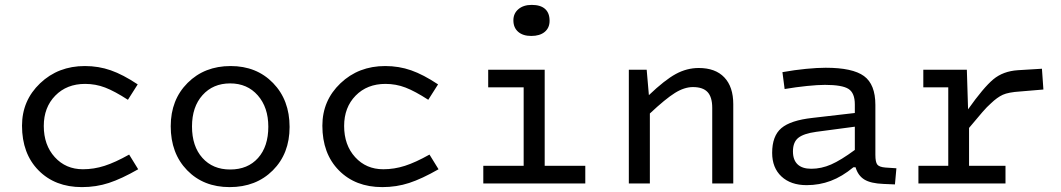

<svg xmlns="http://www.w3.org/2000/svg" viewBox="-20 -750 4338 785"><path d="M328 -407Q253 -407 206 -359Q159 -311 159 -235Q159 -157 204 -107.5Q249 -58 319 -58Q364 -58 407.5 -72Q451 -86 508 -118L545 -58Q477 -19 425 -2Q373 15 315 15Q205 15 137.5 -53.5Q70 -122 70 -236Q70 -339 144 -409.5Q218 -480 327 -480Q383 -480 433 -462.5Q483 -445 543 -405L503 -342Q449 -377 410 -392Q371 -407 328 -407Z M1164 -231Q1164 -122 1095.5 -53.5Q1027 15 919 15Q812 15 745 -54Q678 -123 678 -234Q678 -342 747 -411Q816 -480 923 -480Q1029 -480 1096.5 -410.5Q1164 -341 1164 -231ZM765 -233Q765 -152 807.5 -104.5Q850 -57 921 -57Q993 -57 1035 -104Q1077 -151 1077 -232Q1077 -311 1034 -360Q991 -409 921 -409Q851 -409 808 -361Q765 -313 765 -233Z M1556 -407Q1481 -407 1434 -359Q1387 -311 1387 -235Q1387 -157 1432 -107.5Q1477 -58 1547 -58Q1592 -58 1635.5 -72Q1679 -86 1736 -118L1773 -58Q1705 -19 1653 -2Q1601 15 1543 15Q1433 15 1365.5 -53.5Q1298 -122 1298 -236Q1298 -339 1372 -409.5Q1446 -480 1555 -480Q1611 -480 1661 -462.5Q1711 -445 1771 -405L1731 -342Q1677 -377 1638 -392Q1599 -407 1556 -407Z M2227 -665Q2227 -636 2207 -619.5Q2187 -603 2152 -603Q2118 -603 2098.5 -620Q2079 -637 2079 -667Q2079 -695 2099.5 -712.5Q2120 -730 2154 -730Q2190 -730 2208.5 -713.5Q2227 -697 2227 -665ZM1956 0V-72H2121V-393H1976V-465H2207V-72H2373V0Z M2551 -465H2624L2633 -361Q2698 -423 2743 -447.5Q2788 -472 2837 -472Q2905 -472 2941.5 -433.5Q2978 -395 2978 -324V0H2892V-309Q2892 -353 2873 -373.5Q2854 -394 2813 -394Q2778 -394 2739.5 -370Q2701 -346 2637 -286V0H2551Z M3559 -321V-117Q3559 -87 3567 -77Q3575 -67 3600 -65L3645 -62L3639 4L3592 2Q3540 0 3514 -16Q3488 -32 3478 -66H3469Q3423 -28 3376.5 -10.5Q3330 7 3278 7Q3213 7 3175 -28.5Q3137 -64 3137 -125Q3137 -194 3174.5 -226Q3212 -258 3302 -268L3475 -288V-323Q3475 -370 3449 -386.5Q3423 -403 3353 -403Q3324 -403 3279.5 -398.5Q3235 -394 3188 -386L3179 -455Q3229 -464 3275.5 -468.5Q3322 -473 3356 -473Q3466 -473 3512.5 -439Q3559 -405 3559 -321ZM3222 -131Q3222 -96 3241 -78Q3260 -60 3297 -60Q3338 -60 3378 -77.5Q3418 -95 3475 -137V-232L3317 -211Q3266 -204 3244 -186.5Q3222 -169 3222 -131Z M3735 0V-72H3857V-393H3755V-465H3933L3938 -303Q4001 -392 4041 -425.5Q4081 -459 4142 -463L4240 -469L4246 -384L4151 -376Q4103 -373 4080 -362.5Q4057 -352 4031 -327Q4016 -314 3996.5 -291.5Q3977 -269 3942 -227V-72H4091V0Z"/></svg>

Font: Intel One Mono
Style: Regular
Weight: 400
Monospace: yes
Designer: Fred Shallcrass
Foundry: Frere-Jones Type LLC
Version: Version 1.400;hotconv 1.1.0;makeotfexe 2.6.0;FJTRelease1.4